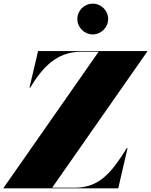

<svg xmlns="http://www.w3.org/2000/svg" viewBox="-75 -1029 824 1049"><path d="M347.5 -925.5C347.5 -879 385.5 -841 431.5 -841C477.5 -841 516 -879 516 -925.5C516 -971.5 477.5 -1009 431.5 -1009C385.5 -1009 347.5 -971.5 347.5 -925.5ZM464 -746.5 -55 -3.5V0H571L622 -220H618C539 -94 472 -3.5 335 -3.5H210L729 -746.5V-750H133L86 -550H90C155 -657 232 -746.5 369 -746.5Z"/></svg>

Font: Bodoni* 48pt Fatface
Style: Italic
Weight: 900
Italic angle: -13°
Version: Version 2.3